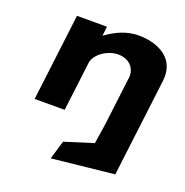

<svg xmlns="http://www.w3.org/2000/svg" viewBox="-141 -657 1026 1064"><g transform="rotate(20 372.0 -124.5)"><path d="M75.8 0H252.8L288.4 -290C294.7 -341 363.6 -390 427.8 -390C496.7 -390 533.1 -341 526.8 -290L491.2 0L473.3 116L304.7 169L271.8 279L638.7 240L668.2 0L709.7 -338C727.2 -481 602 -528 497.9 -528C430.2 -528 364.9 -499 311.6 -459H309.2L315.8 -513H138.8Z"/></g></svg>

Font: Hussar
Style: BdSuprExtOblOne
Weight: 700
Foundry: Cannot Into Space Fonts
Version: Version 2.00